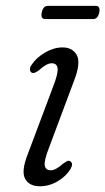

<svg xmlns="http://www.w3.org/2000/svg" viewBox="-20 -626 359 654"><path d="M153.5 -46Q169.5 -46 195.5 -69Q202.5 -74 208 -77Q213.5 -80 219.5 -76.5Q231 -69 220 -50Q205.5 -26 176.8 -8.8Q148 8.5 116 8.5Q79.5 8.5 65.5 -17.2Q51.5 -43 75 -102L161 -331Q178.5 -376 176.2 -393.2Q174 -410.5 156 -410.5Q138.5 -410.5 112.5 -386.5Q105.5 -381.5 99.5 -378.8Q93.5 -376 88 -378.5Q82.5 -381.5 82 -389Q81.5 -396.5 87.5 -405Q104.5 -430.5 134.2 -447.5Q164 -464.5 193 -464.5Q227.5 -464.5 241.8 -437.8Q256 -411 231.5 -349L146 -120.5Q129.5 -77.5 132.5 -61.8Q135.5 -46 153.5 -46ZM122.1 -583Q126.6 -606 143.3 -606H306.1Q322.5 -606 318.1 -583.5Q313.2 -561 297.2 -561H134Q117.6 -561 122.1 -583Z"/></svg>

Font: Fraunces 9pt Soft Light
Style: Italic
Weight: 300
Italic angle: -16°
Version: Version 1.000;[0bf87f6ff]